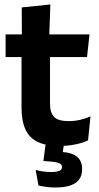

<svg xmlns="http://www.w3.org/2000/svg" viewBox="-20 -640 441 856"><path d="M246 10.5Q183.5 10.5 146.2 -8.2Q109 -27 92.5 -65Q76 -103 76 -158.5V-444.5H203V-177.5Q203 -137.5 221.2 -118.8Q239.5 -100 285.5 -100Q312.5 -100 337.5 -105.8Q362.5 -111.5 383.5 -121L372.5 -14Q347.5 -2.5 315.2 4Q283 10.5 246 10.5ZM5 -385.5V-486.5H379L368 -385.5ZM77.5 -477 77 -607 204.5 -620 199.5 -477ZM267.5 -13.5 255.5 68 205 38Q214.5 37 224.2 36.8Q234 36.5 243.5 37Q296 38 321 57Q346 76 346 112V115Q346 156.5 315.8 176.2Q285.5 196 227.5 196Q206.5 196 186.5 193.2Q166.5 190.5 151.5 187L139 117.5Q154.5 122 172 124.5Q189.5 127 207.5 127Q232 127 244.2 121.8Q256.5 116.5 256.5 105.5V104.5Q256.5 91.5 240.2 86Q224 80.5 180 78.5Q176.5 78 175.2 78Q174 78 173.5 78L185.5 -13.5Z"/></svg>

Font: Anek Latin Medium SemiBold
Style: Regular
Weight: 600
Version: Version 1.003